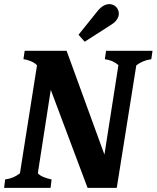

<svg xmlns="http://www.w3.org/2000/svg" viewBox="-25 -914 762 934"><path d="M518 -795C543 -811 553 -830 553 -848C553 -873 533 -894 507 -894C490 -894 470 -885 451 -862L357 -745L387 -711ZM491 -667 485 -626C512 -622 532 -614 551 -597L483 -162L299 -667H95L89 -626C117 -622 144 -610 155 -596L72 -71C51 -55 33 -46 0 -41L-5 0H221L226 -41C194 -48 172 -57 159 -71L222 -477L401 0H543L638 -596C657 -611 682 -622 711 -626L717 -667Z"/></svg>

Font: Caladea
Style: Bold Italic
Weight: 700
Italic angle: -9°
Designer: Carolina Giovagnoli and Andres Torresi
Foundry: Carolina Giovagnoli & Andres Torresi
Version: Version 1.001;hotconv 1.0.109;makeotfexe 2.5.65596